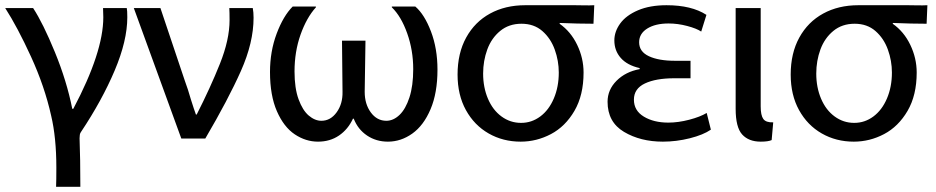

<svg xmlns="http://www.w3.org/2000/svg" viewBox="-27 -517 3587 736"><path d="M188 199Q189 175 189 126Q189 10 169 -74Q144 -186 92 -299.5Q40 -413 -7 -486H100Q138 -428 183.5 -317Q229 -206 250 -100H254Q369 -317 369 -451L368 -486H459Q461 -477 461 -451Q461 -361 412.5 -246.5Q364 -132 284 -12Q280 -7 279 -0.5Q278 6 278 13Q281 91 281 199Z M681 -209Q694 -174 705 -135Q717 -97 724 -78H727Q779 -180 816 -272.5Q853 -365 853 -440Q853 -471 852 -486H942Q945 -470 945 -449Q945 -354 896.5 -245Q848 -136 760 14H668L486 -486H588Z M1371 -165Q1371 -118 1394.5 -86Q1418 -54 1454 -54Q1481 -54 1504.5 -76.5Q1528 -99 1542.5 -143.5Q1557 -188 1557 -252Q1557 -324 1534 -389Q1511 -454 1475 -489V-492H1565Q1600 -462 1625 -396.5Q1650 -331 1650 -250Q1650 -161 1623.5 -98.5Q1597 -36 1553.5 -5Q1510 26 1460 26Q1415 26 1380 2.5Q1345 -21 1329 -62H1326Q1307 -21 1272.5 2.5Q1238 26 1192 26Q1145 26 1103 -2Q1061 -30 1034.5 -90.5Q1008 -151 1008 -241Q1008 -320 1033.5 -388Q1059 -456 1095 -492H1184V-489Q1148 -449 1125 -384Q1102 -319 1102 -243Q1102 -179 1117.5 -136.5Q1133 -94 1156.5 -74Q1180 -54 1205 -54Q1240 -54 1263.5 -86.5Q1287 -119 1286 -165L1284 -361H1374Z M2118 -426Q2161 -396 2185.5 -345Q2210 -294 2210 -239Q2210 -152 2175 -92Q2140 -32 2085 -3Q2030 26 1969 26Q1901 26 1846 -5.5Q1791 -37 1759 -95Q1727 -153 1727 -231Q1727 -313 1760 -373Q1793 -433 1851.5 -465Q1910 -497 1986 -497H2139H2178Q2193 -497 2213 -496.5Q2233 -496 2251 -497L2248 -426Q2190 -426 2119 -429ZM1971 -46Q2011 -46 2044 -70.5Q2077 -95 2096 -139.5Q2115 -184 2115 -239Q2115 -284 2099.5 -327Q2084 -370 2052 -398Q2020 -426 1972 -426Q1924 -426 1890.5 -398.5Q1857 -371 1841 -327.5Q1825 -284 1825 -235Q1825 -182 1843.5 -138.5Q1862 -95 1895.5 -70.5Q1929 -46 1970 -46Z M2425 -256Q2377 -267 2352.5 -295Q2328 -323 2328 -362Q2328 -396 2350.5 -427Q2373 -458 2418.5 -477.5Q2464 -497 2528 -497Q2624 -497 2681 -460L2661 -396Q2643 -408 2607 -417.5Q2571 -427 2536 -427Q2485 -427 2454 -407.5Q2423 -388 2423 -355Q2423 -319 2460.5 -301.5Q2498 -284 2560 -284H2620V-217H2558Q2487 -217 2445 -197Q2403 -177 2403 -135Q2403 -93 2441 -70Q2479 -47 2535 -47Q2573 -47 2615 -58Q2657 -69 2682 -84L2698 -20Q2669 0 2617.5 13Q2566 26 2514 26Q2428 26 2365 -11.5Q2302 -49 2302 -127Q2302 -173 2336.5 -207.5Q2371 -242 2425 -252Z M2889 -109Q2889 -75 2899 -61Q2909 -47 2937 -48L2931 20Q2918 26 2889 26Q2843 26 2818 -1.5Q2793 -29 2793 -100V-486H2889Z M3395 -426Q3438 -396 3462.5 -345Q3487 -294 3487 -239Q3487 -152 3452 -92Q3417 -32 3362 -3Q3307 26 3246 26Q3178 26 3123 -5.5Q3068 -37 3036 -95Q3004 -153 3004 -231Q3004 -313 3037 -373Q3070 -433 3128.5 -465Q3187 -497 3263 -497H3416H3455Q3470 -497 3490 -496.5Q3510 -496 3528 -497L3525 -426Q3467 -426 3396 -429ZM3248 -46Q3288 -46 3321 -70.5Q3354 -95 3373 -139.5Q3392 -184 3392 -239Q3392 -284 3376.5 -327Q3361 -370 3329 -398Q3297 -426 3249 -426Q3201 -426 3167.5 -398.5Q3134 -371 3118 -327.5Q3102 -284 3102 -235Q3102 -182 3120.5 -138.5Q3139 -95 3172.5 -70.5Q3206 -46 3247 -46Z"/></svg>

Font: LINE Seed Sans KR Regular
Style: Regular
Weight: 400
Designer: LINE VX Design & Sandoll Inc & Dalton Maag Ltd
Foundry: Sandoll Inc.
Version: Version 1.000